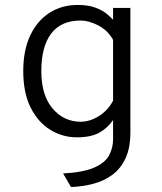

<svg xmlns="http://www.w3.org/2000/svg" viewBox="-20 -543 656 776"><path d="M267 213 235 158Q318 153.5 361.5 134Q405 114.5 421 84.8Q437 55 437 20V-58Q415.5 -26 381.8 -7Q348 12 290 12Q233 12 183.8 -18Q134.5 -48 104.2 -107.5Q74 -167 74 -256Q74 -340 102.2 -399.8Q130.5 -459.5 180 -491.2Q229.5 -523 294 -523Q336.5 -523 365.2 -512.2Q394 -501.5 411.2 -487.2Q428.5 -473 437 -463V-511H507V-8Q507 55 487.2 97Q467.5 139 433.8 163.8Q400 188.5 357 199.8Q314 211 267 213ZM306 -51Q343 -51 379.5 -73.8Q416 -96.5 437 -136V-382Q415.5 -420.5 377.2 -440.2Q339 -460 306 -460Q226.5 -460 186.8 -407.2Q147 -354.5 147 -256Q147 -158 192.5 -104.5Q238 -51 306 -51Z"/></svg>

Font: Overpass Mono Light Light
Style: Regular
Weight: 300
Monospace: yes
Version: Version 4.000